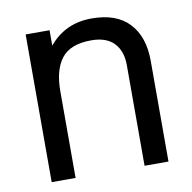

<svg xmlns="http://www.w3.org/2000/svg" viewBox="-66 -606 672 672"><g transform="rotate(-10 270.0 -270.0)"><path d="M64.9 0V-524.9H149.9V-470.2Q207.5 -540 301.8 -540Q390.1 -540 435.1 -491.7Q480 -443.4 480 -357.9V0H395V-357.9Q395 -407.7 367.9 -436.3Q340.8 -464.8 287.1 -464.8Q212.9 -464.8 181.4 -424.3Q149.9 -383.8 149.9 -308.1V0Z"/></g></svg>

Font: Miedinger*
Style: Book
Weight: 400
Version: Version 001.000